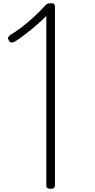

<svg xmlns="http://www.w3.org/2000/svg" viewBox="-20 -1168 592 1202"><path d="M297 14Q283 14 276.5 9Q270 4 270 -5V-1068Q240 -1038 206.5 -1009Q173 -980 139.5 -954.5Q106 -929 76 -909Q63 -902 53.5 -901.5Q44 -901 37 -912Q28 -926 30.5 -933Q33 -940 44 -949Q80 -970 117 -998.5Q154 -1027 191.5 -1061.5Q229 -1096 265 -1135Q269 -1140 273.5 -1142.5Q278 -1145 284 -1146.5Q290 -1148 300 -1148Q313 -1148 318.5 -1143Q324 -1138 324 -1129V-5Q324 4 317.5 9Q311 14 297 14Z"/></svg>

Font: Playwrite CL ExtraLight
Style: Regular
Weight: 200
Designer: Veronika Burian, José Scaglione
Foundry: TypeTogether
Version: Version 1.002